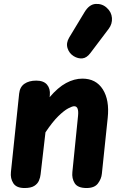

<svg xmlns="http://www.w3.org/2000/svg" viewBox="-20 -947 639 967"><path d="M103.5 0Q62.5 0 47 -24.2Q31.5 -48.5 35 -80.5L76.5 -476Q80 -509 103 -525Q126 -541 162.5 -541Q199.5 -541 216.8 -520.8Q234 -500.5 231 -468L230 -457.5Q271.5 -506.5 312.8 -528.8Q354 -551 395 -551Q463.5 -551 497.8 -497Q532 -443 522.5 -353.5L493 -71.5Q490.5 -46 473.2 -23Q456 0 416 0Q371.5 0 356.2 -24.2Q341 -48.5 344.5 -80.5L373 -363Q375.5 -386.5 371 -399.2Q366.5 -412 353.5 -412Q344 -412 323.2 -401Q302.5 -390 273.5 -361.8Q244.5 -333.5 209 -280.5L184.5 -69Q183 -53.5 176.2 -37.5Q169.5 -21.5 152.8 -10.8Q136 0 103.5 0ZM351.5 -664Q328.5 -678 320.2 -704.2Q312 -730.5 328.5 -758L405.5 -885.5Q429.5 -925.5 462.2 -927.2Q495 -929 518 -907.5Q541.5 -886.5 543.8 -856.5Q546 -826.5 527.5 -802L435 -679.5Q416.5 -655 394.8 -653Q373 -651 351.5 -664Z"/></svg>

Font: Edu SA Hand
Style: Regular
Weight: 400
Designer: Tina and Corey Anderson, Eben Sorkin, Mirko Velimirovic
Foundry: Google for Education
Version: Version 2.000